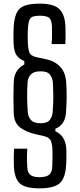

<svg xmlns="http://www.w3.org/2000/svg" viewBox="-20 -823 437 1050"><path d="M195 207Q119 207 89 180.5Q59 154 56 85Q54 38 57 -10H129Q128 11 127.5 25Q127 39 127.5 53Q128 67 129 89Q130 120 145.5 133Q161 146 195 146Q233 146 249 132.5Q265 119 266 85Q267 62 267 42Q267 22 267 0Q266 -35 258 -53.5Q250 -72 219 -79L175 -89Q125 -100 90.5 -125.5Q56 -151 55 -208Q52 -286 55 -373Q56 -411 72.5 -435Q89 -459 113 -470V-489Q85 -500 70.5 -521Q56 -542 54 -590Q53 -611 53.5 -634Q54 -657 55 -681Q59 -728 72 -754.5Q85 -781 115 -792Q145 -803 199 -803Q275 -803 305.5 -772.5Q336 -742 338 -674Q338 -655 338.5 -631.5Q339 -608 337 -582H262Q265 -606 264.5 -636Q264 -666 264 -680Q262 -716 247.5 -726.5Q233 -737 199 -737Q161 -737 149 -726Q137 -715 134 -682Q132 -662 131.5 -634.5Q131 -607 132 -589Q134 -554 141 -535.5Q148 -517 181 -510L233 -499Q282 -488 310.5 -456.5Q339 -425 342 -371Q345 -325 344.5 -289.5Q344 -254 341 -209Q337 -141 283 -119V-105Q313 -92 328 -64.5Q343 -37 343 2Q343 20 343 43.5Q343 67 341 84Q337 153 305.5 180Q274 207 195 207ZM202 -149Q239 -149 252.5 -167.5Q266 -186 268 -210Q270 -232 271 -262.5Q272 -293 271 -322.5Q270 -352 269 -373Q267 -396 253.5 -414.5Q240 -433 202 -433Q164 -433 148 -415Q132 -397 131 -374Q128 -334 128.5 -291Q129 -248 132 -210Q134 -184 149.5 -166.5Q165 -149 202 -149Z"/></svg>

Font: Big Shoulders Text
Style: Regular
Weight: 400
Designer: Patric King
Foundry: XO Type Co
Version: Version 1.000; ttfautohint (v1.8.2)